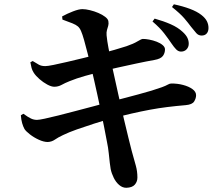

<svg xmlns="http://www.w3.org/2000/svg" viewBox="-20 -832 1040 907"><path d="M834.5 -588.3Q822.1 -588.6 812 -598.9Q801.9 -609.2 790.1 -626.7Q776.3 -647.4 755.9 -674Q735.5 -700.5 700.4 -730.5L710.5 -744.1Q752.4 -732.4 786.5 -717.4Q820.6 -702.4 843.2 -681.1Q859.2 -666.4 865.6 -652.7Q871.9 -638.9 871.6 -624.6Q871.3 -609.3 861.1 -598.6Q850.8 -588 834.5 -588.3ZM576.4 55.1Q558.4 55.1 543 41.9Q527.5 28.7 517.4 8.1Q507.2 -12.4 502.8 -33.4Q500.8 -43.6 498.6 -63Q496.4 -82.5 493.7 -108.5Q491.1 -134.6 485.3 -161.9Q479.2 -195 471.7 -232.8Q464.2 -270.6 456 -309.1Q447.9 -347.5 440.1 -383.6Q432.3 -419.6 425.3 -450.2Q418.3 -480.9 413.3 -502.1Q403.4 -542.1 394.3 -578.4Q385.2 -614.6 377.2 -642.8Q369.2 -671 363 -684.9Q357.2 -699 348.2 -707Q339.1 -714.9 322.3 -721.7Q305.6 -728.5 275 -739.5L273.5 -754.5Q297.1 -767.5 324.8 -778.2Q352.5 -788.9 369.1 -788.9Q384.6 -788.9 405 -783.9Q425.4 -779 444.6 -770.8Q463.8 -762.6 477.1 -752.3Q490.4 -742 491.9 -732.1Q494.1 -719.7 491.2 -710.1Q488.3 -700.4 485.3 -690.1Q482.3 -679.8 483.5 -665.2Q486.1 -638.6 492.2 -606.6Q498.3 -574.5 508 -525.6Q525.1 -447.7 539.4 -383.6Q553.7 -319.5 565.5 -269Q577.3 -218.5 586.7 -180.9Q596.2 -143.3 602.2 -119.2Q614.3 -75.6 621.7 -49.2Q629.1 -22.8 629.1 6.6Q629.1 26 616.9 40.2Q604.6 54.4 576.4 55.1ZM205.7 -161.2Q187 -161.2 163.6 -171.8Q140.1 -182.5 121.3 -197.2Q102.4 -211.9 95.6 -222.6Q89.2 -234.4 84.7 -249.9Q80.2 -265.4 78.5 -287.4L90.5 -294.6Q112.9 -278.3 126.5 -272Q140.1 -265.7 154.5 -265.7Q164.5 -265.7 191.2 -271.4Q218 -277.1 255.9 -286.6Q293.7 -296.1 336.2 -307.4Q378.6 -318.7 419.7 -329.4Q460.7 -340.1 493.7 -349.3Q528 -358.2 563.5 -367.6Q599.1 -376.9 633.3 -386.1Q667.5 -395.2 696.1 -403.9Q724.8 -412.7 744.8 -420Q763.2 -426.8 772.1 -432Q781 -437.1 788 -437.4Q817.5 -438 844.6 -430.8Q871.7 -423.7 889 -411.2Q906.3 -398.7 906.3 -382.4Q906.3 -367.4 897.2 -352.8Q888.2 -338.1 857.9 -335.4Q811.3 -331.4 770.1 -326.3Q728.9 -321.2 688.1 -313.6Q647.3 -306 602.2 -295.7Q557.1 -285.3 502 -270.8Q466 -261.3 424 -247.8Q382 -234.4 343.3 -220.7Q304.7 -207 278.1 -194.1Q254.2 -182.9 239.2 -172.4Q224.3 -162 205.7 -161.2ZM236.4 -422.2Q222.6 -422.2 203.3 -432.6Q184.1 -443 166.6 -458.2Q149.1 -473.4 139.4 -488.4Q131.7 -500.8 129.1 -511Q126.4 -521.2 123.4 -537.7L134.4 -543.8Q152 -533 163.8 -526.3Q175.7 -519.7 193.9 -519.7Q205.1 -519.7 232.6 -525.3Q260.2 -530.8 297 -539.5Q333.8 -548.2 372.7 -557.6Q411.6 -566.9 443.8 -575.3Q490.1 -587.5 521.2 -596.6Q552.4 -605.6 577.4 -613.7Q610.6 -625.1 629.3 -636.5Q648 -647.8 654.3 -648.1Q667.2 -648.4 685.1 -644.9Q703.1 -641.5 720.1 -635Q737.1 -628.5 748.2 -619.1Q759.4 -609.7 759.4 -598.8Q759.4 -580.8 749.2 -567.4Q739.1 -554 709.8 -548.8Q671.7 -542.1 624.9 -532.1Q578.1 -522.1 535.4 -512.6Q492.7 -503.1 466.6 -496.1Q425.7 -485.8 383 -473.7Q340.2 -461.6 308.9 -448.7Q286.7 -439.8 270.9 -431Q255 -422.2 236.4 -422.2ZM931.8 -664.1Q917.4 -664.3 907.4 -675.4Q897.5 -686.4 882.6 -705.4Q869.3 -723.5 850.3 -745.8Q831.2 -768 792.5 -798.8L801.4 -811.7Q843.9 -802.7 877.4 -790.1Q910.8 -777.5 931.2 -761.5Q949.9 -746.9 957.5 -731.5Q965.2 -716.1 964.9 -698.9Q964.6 -682.8 956 -673.3Q947.3 -663.8 931.8 -664.1Z"/></svg>

Font: Noto Serif KR ExtraLight
Style: Regular
Weight: 200
Designer: Ryoko NISHIZUKA 西塚涼子 (kana & ideographs); Frank Grießhammer (Latin, Greek & Cyrillic); Wenlong ZHANG 张文龙 (bopomofo); San
Foundry: Adobe
Version: Version 2.002-H1;hotconv 1.1.0;makeotfexe 2.6.0